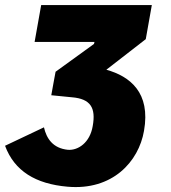

<svg xmlns="http://www.w3.org/2000/svg" viewBox="-58 -540 678 760"><path d="M154 -213 145 -163 226 -155C301 -149 322 -113 309 -41C298 25 251 56 211 53C151 47 126 8 116 -36L-38 37C-1 137 83 188 209 199C387 215 491 100 512 -22C539 -174 456 -238 363 -264L519 -385L543 -520H105L79 -374H316L314 -366L162 -256Z"/></svg>

Font: Fixel Display 20240404 Black
Style: Italic
Weight: 900
Italic angle: -10°
Designer: AlfaBravo + MacPaw
Foundry: Kyrylo Tkachov, Marchela Mozhyna, Serhii Makarenko, Maria Weinstein, Zakhar Kryvoshyya
Version: Version 1.211;Glyphs 3.2 (3225)